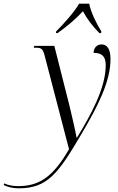

<svg xmlns="http://www.w3.org/2000/svg" viewBox="-162 -786 641 1046"><path d="M144 -615 143 -606H152C207 -645 250 -682 290 -725C312 -683 340 -646 379 -606H389L390 -615C366 -652 332 -721 324 -766H269C243 -720 183 -654 144 -615ZM-60 240C97 240 156 158 280 -53C371 -207 440 -341 440 -465C440 -520 421 -544 391 -544C368 -544 348 -527 348 -498C391 -498 414 -481 414 -431C414 -305 331 -157 258 -37H255C248 -76 229 -159 217 -208L134 -536H24L22 -526H33C65 -526 72 -519 82 -480L214 27C130 172 57 228 -63 228C-99 228 -122 221 -139 213L-142 222C-121 233 -90 240 -60 240Z"/></svg>

Font: Noto Serif Display SemiCondensed Light
Style: Italic
Weight: 300
Width: 4
Italic angle: -12°
Designer: Monotype Design Team
Foundry: Monotype Imaging Inc.
Version: Version 2.009